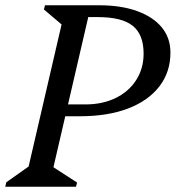

<svg xmlns="http://www.w3.org/2000/svg" viewBox="-45 -710 668 730"><path d="M-25 0 -21 -17 95 -99 55 -39 197 -651 221 -590 122 -674 126 -690H301L150 -39L126 -95L248 -16L244 0ZM177 -268V-313H280Q345 -313 395 -337.5Q445 -362 473 -406Q501 -450 501 -506Q501 -579 459.5 -612Q418 -645 327 -645H234V-690H331Q415 -690 476 -668Q537 -646 570 -606Q603 -566 603 -510Q603 -436 561 -381.5Q519 -327 442 -297.5Q365 -268 259 -268Z"/></svg>

Font: Platypi Light Light
Style: Italic
Weight: 300
Italic angle: -13°
Version: Version 1.200